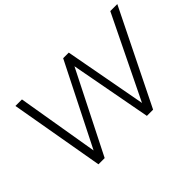

<svg xmlns="http://www.w3.org/2000/svg" viewBox="-112 -1030 1354 1354"><g transform="rotate(-45 565.0 -352.5)"><path d="M237 0 114 -705H179L287 -62H266L590 -705H646L765 -62H747L1060 -705H1130L782 0H720L603 -626H615L299 0Z"/></g></svg>

Font: Nunito Sans 10pt Light
Style: Italic
Weight: 300
Italic angle: -9°
Designer: Vernon Adams
Foundry: Vernon Adams
Version: Version 3.101;gftools[0.9.27]